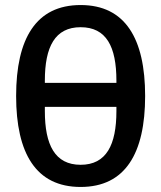

<svg xmlns="http://www.w3.org/2000/svg" viewBox="-20 -730 640 762"><path d="M300 12C477 12 556 -121 556 -349C556 -577 477 -710 300 -710C123 -710 44 -577 44 -349C44 -121 123 12 300 12ZM300 -76C198 -76 158 -155 158 -289V-306H442V-289C442 -155 402 -76 300 -76ZM300 -622C402 -622 442 -545 442 -410V-401H158V-410C158 -544 198 -622 300 -622Z"/></svg>

Font: IBM Plex Mono Medm
Style: Regular
Weight: 500
Monospace: yes
Designer: Mike Abbink, Paul van der Laan, Pieter van Rosmalen
Foundry: Bold Monday
Version: Version 2.004